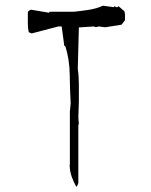

<svg xmlns="http://www.w3.org/2000/svg" viewBox="-20 -685 540 687"><path d="M260.3 -238.3 262.2 -240.2 260.3 -264.6 262.2 -321.3V-382.8Q262.2 -412.6 258.3 -439L262.2 -586.9L315.9 -590.3L322.3 -587.9L334.5 -590.3L356.4 -587.4L415 -596.7L427.2 -612.8V-632.3Q427.2 -641.1 424.3 -645.5L404.3 -662.6L398.4 -658.7L388.7 -662.6L387.7 -659.2L348.6 -664.6Q324.2 -653.8 298.3 -649.9Q272.5 -646 245.6 -643.1H158.2L154.8 -639.6L90.3 -650.4L81.5 -645.5L79.6 -639.6V-600.1Q79.6 -583 83 -569.8L93.3 -565.4L188.5 -590.3H200.7L210 -521.5L214.4 -518.1Q229 -469.7 229.5 -417.7Q230 -365.7 232.9 -315.4L230 -284.7V-95.7L229 -94.2Q230 -71.8 236.3 -53.5Q242.7 -35.2 252.4 -17.6L255.4 -18.1L260.3 -29.8Z"/></svg>

Font: Bakudai
Style: ExtraLight
Weight: 200
Version: Version 1.48